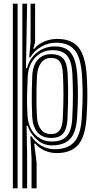

<svg xmlns="http://www.w3.org/2000/svg" viewBox="-20 -820 531 1040"><path d="M150.9 200V36L144.4 -81.8H150.4Q169.6 -50.4 203.6 -31Q237.5 -11.6 276.2 -11.6Q343.6 -11.6 379.7 -48.4Q415.9 -85.2 422.5 -175.9Q425.4 -217.6 426.7 -257.8Q428 -298.1 427.3 -338.3Q426.5 -378.4 423.5 -419.7Q416.2 -513.4 382.5 -551.1Q348.8 -588.8 283.6 -588.8Q242.2 -588.8 203.9 -567.1Q165.5 -545.4 144.1 -509.4H138.2L145.6 -593.3V-800H170.2L170.1 -591.7L160.4 -556H165.6Q186.2 -581.4 220 -595.3Q253.8 -609.2 289.4 -609.2Q366.9 -609.2 403.9 -565Q440.8 -520.9 449 -420.3Q452 -379.4 452.8 -340.5Q453.6 -301.5 452.5 -261.3Q451.4 -221.1 448.2 -176.7Q440.7 -76.5 401.9 -33.7Q363.1 9.2 286.2 9.2Q253.6 9.2 223.1 -3.9Q192.5 -17.1 171.5 -42.3H165.4L178.3 62V200ZM49.6 200V-800H75.3V200ZM101.1 200V-800H126.8L120.6 -450.8L126.3 -450.6Q139.6 -503 180.9 -535.8Q222.3 -568.6 276.9 -568.6Q335.4 -568.6 363.4 -534Q391.4 -499.4 397.8 -420.8Q400.9 -379.3 401.7 -340.7Q402.5 -302.1 401.3 -262Q400.2 -222 397 -176.4Q391.5 -101.5 360.3 -67.8Q329.1 -34.2 265.9 -32.5Q217.7 -31.4 182 -61.9Q146.3 -92.4 129.7 -138.4H123.9L126.8 10V200ZM261 -53.4Q314.7 -53.4 341.2 -82.1Q367.7 -110.7 371.2 -177Q375.2 -250.4 375 -305.4Q374.9 -360.4 372.1 -419Q368.5 -489.5 343.1 -518.9Q317.7 -548.2 264.1 -548.2Q226.5 -548.2 197.2 -530Q167.8 -511.8 150.3 -480.4Q132.8 -448.9 130.4 -409.2Q128.3 -370 127.2 -330.2Q126.1 -290.5 126.7 -253.8Q127.3 -217.1 129.6 -186.8Q132.9 -148.7 149.8 -118.5Q166.6 -88.3 195.1 -70.9Q223.5 -53.4 261 -53.4ZM257.5 -72.9Q208.9 -72.9 183.2 -103.1Q157.5 -133.3 154.5 -186.8Q152.7 -222.1 152.2 -259.9Q151.7 -297.8 152.4 -335.8Q153.2 -373.8 154.7 -409.5Q157.5 -465.5 184.5 -496.1Q211.5 -526.7 257.3 -526.7Q302 -526.7 322.9 -502.2Q343.8 -477.6 346.5 -419.7Q348.4 -378.9 348.9 -341.9Q349.4 -304.9 348.5 -265.3Q347.7 -225.6 345.6 -176.7Q343.4 -125.5 323.7 -99.2Q304 -72.9 257.5 -72.9ZM257.5 -93.7Q287.1 -93.7 302.4 -113.4Q317.7 -133.1 320 -177.3Q323.7 -250.4 323.6 -306.2Q323.6 -361.9 320.8 -419.7Q318.5 -466.5 303.7 -486.4Q289 -506.3 257.3 -506.3Q222.4 -506.3 202.8 -480.1Q183.1 -453.9 180.3 -408.9Q178.6 -379.1 177.8 -341.1Q177 -303.1 177.6 -262.9Q178.2 -222.6 180.3 -186.1Q182.8 -143.1 202.1 -118.4Q221.4 -93.7 257.5 -93.7Z"/></svg>

Font: Big Shoulders Inline Text SC Thin
Style: Regular
Weight: 100
Designer: Patric King
Foundry: XO Type Co
Version: Version 2.002